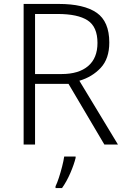

<svg xmlns="http://www.w3.org/2000/svg" viewBox="-20 -734 640 975"><path d="M278 -714Q406 -714 470.5 -669.5Q535 -625 535 -518Q535 -436 491.5 -389.5Q448 -343 383 -324L579 0H510L328 -308H158V0H100V-714ZM273 -663H158V-358H293Q380 -358 427.5 -398.5Q475 -439 475 -516Q475 -598 425 -630.5Q375 -663 273 -663ZM364 68Q356 101 337.5 144Q319 187 295 221H262V212Q270 196 279 168.5Q288 141 295.5 111.5Q303 82 306 61H364Z"/></svg>

Font: Noto Sans Gurmukhi UI Light
Style: Regular
Weight: 300
Designer: Jelle Bosma - Monotype Design Team
Foundry: Monotype Imaging Inc.
Version: Version 2.004; ttfautohint (v1.8.4.7-5d5b)